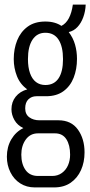

<svg xmlns="http://www.w3.org/2000/svg" viewBox="-20 -632 394 838"><path d="M132 186Q96 186 68.5 168.5Q41 151 25.5 120Q10 89 10 52Q10 9 29.5 -24Q49 -57 82 -73Q56 -85 43 -108Q30 -131 30 -155Q30 -187 48.5 -210Q67 -233 99 -242Q68 -264 54 -299.5Q40 -335 40 -374Q40 -419 55 -456Q70 -493 100.5 -515.5Q131 -538 178 -538Q200 -538 217.5 -533Q235 -528 248 -519Q268 -529 280.5 -552.5Q293 -576 298 -612H354Q353 -583 343.5 -557Q334 -531 318 -514Q302 -497 280 -492Q299 -467 307.5 -437.5Q316 -408 316 -375Q316 -330 301.5 -293Q287 -256 257 -234Q227 -212 181 -212H139Q118 -212 104 -198.5Q90 -185 90 -159Q90 -133 108 -120Q126 -107 152 -107H235Q291 -107 320 -66.5Q349 -26 349 33Q349 76 333.5 110.5Q318 145 288.5 165.5Q259 186 216 186ZM146 136H208Q232 136 250 123Q268 110 277 89Q286 68 286 43Q286 1 269.5 -24.5Q253 -50 220 -50H146Q112 -50 92.5 -23Q73 4 73 43Q73 84 91.5 110Q110 136 146 136ZM178 -261Q216 -261 235.5 -290Q255 -319 255 -374Q255 -429 235.5 -459Q216 -489 178 -489Q142 -489 122 -459Q102 -429 102 -374Q102 -338 111 -312.5Q120 -287 137 -274Q154 -261 178 -261Z"/></svg>

Font: Archivo ExtraCondensed Light
Style: Regular
Weight: 300
Width: 2
Designer: Hector Gatti
Foundry: Omnibus-Type
Version: Version 2.001